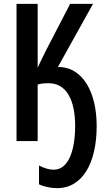

<svg xmlns="http://www.w3.org/2000/svg" viewBox="-20 -734 559 999"><path d="M464 -714H345L217 -467C203 -440 189 -409 176 -382V-714H66V0H176V-294C194 -300 214 -301 233 -301C330 -301 371 -206 371 -79C371 44 338 149 260 149C235 149 209 141 183 127V225C207 237 245 245 277 245C410 245 483 113 483 -78C483 -259 408 -378 296 -385H281Z"/></svg>

Font: Noto Sans Display Condensed Medium
Style: Regular
Weight: 500
Width: 3
Designer: Monotype Design Team
Foundry: Monotype Imaging Inc.
Version: Version 1.900